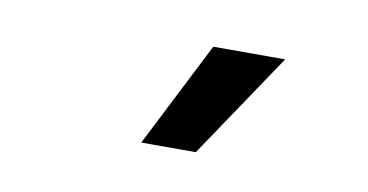

<svg xmlns="http://www.w3.org/2000/svg" viewBox="-34 -847 564 294"><g transform="rotate(10 248.5 -700.0)"><path d="M195.7 -618.3H280.5L390.6 -782H278.8Z"/></g></svg>

Font: RA Harald Medium
Style: Regular
Weight: 500
Designer: Rasmus Andersson
Foundry: rsms
Version: Version 3.000;hotconv 1.0.109;makeotfexe 2.5.65596